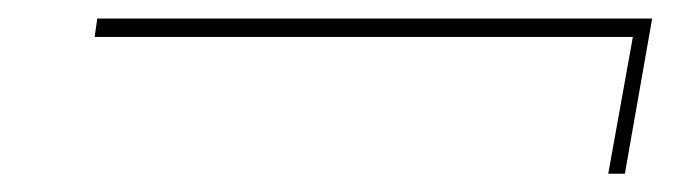

<svg xmlns="http://www.w3.org/2000/svg" viewBox="-20 -444 748 209"><path d="M83 -403.8 85.9 -423.8H689.9L660.2 -254.9H642.1L668.9 -403.8Z"/></svg>

Font: SVN-Poppins Thin
Style: Italic
Weight: 100
Italic angle: -10°
Designer: Ninad Kale (Devanagari), Jonny Pinhorn (Latin)
Foundry: Indian Type Foundry
Version: Version 3.002 2017